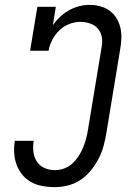

<svg xmlns="http://www.w3.org/2000/svg" viewBox="-20 -763 540 791"><path d="M205 8Q180 8 155 3.5Q130 -1 109 -12.5Q88 -24 72.5 -42.5Q57 -61 48.5 -84Q40 -107 38.5 -132.5Q37 -158 41 -183H119Q115 -161 117.5 -138.5Q120 -116 131.5 -98Q143 -80 163 -71Q183 -62 206 -62Q224 -62 243 -68.5Q262 -75 276.5 -88Q291 -101 302.5 -118Q314 -135 321.5 -153Q329 -171 334 -189Q339 -207 342 -226L399 -571Q403 -592 399 -612Q395 -632 382.5 -646Q370 -660 350.5 -666.5Q331 -673 311 -673Q288 -673 265 -664Q242 -655 224.5 -638Q207 -621 195.5 -599Q184 -577 180 -554H104L134 -735H210L198 -660Q211 -678 228 -694Q245 -710 265 -721Q285 -732 306.5 -737.5Q328 -743 349 -743Q372 -743 393.5 -737Q415 -731 432 -718.5Q449 -706 460 -688Q471 -670 476 -648.5Q481 -627 480 -604.5Q479 -582 475 -559L418 -214Q414 -188 406.5 -161Q399 -134 386 -109Q373 -84 354.5 -61Q336 -38 312 -22Q288 -6 260 1Q232 8 205 8Z"/></svg>

Font: Iosevka Curly Slab
Style: Italic
Weight: 400
Italic angle: -9°
Monospace: yes
Designer: Belleve Invis
Foundry: Belleve Invis
Version: Version 22.1.2; ttfautohint (v1.8.4)